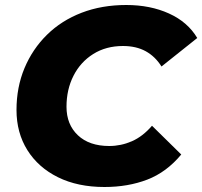

<svg xmlns="http://www.w3.org/2000/svg" viewBox="-20 -734 809 768"><path d="M398 14Q291 14 212 -25Q133 -64 89.5 -133.5Q46 -203 46 -294Q46 -385 78 -461.5Q110 -538 168 -595Q226 -652 306.5 -683Q387 -714 485 -714Q581 -714 656 -680Q731 -646 769 -582L626 -468Q601 -508 563 -529Q525 -550 472 -550Q404 -550 353 -518Q302 -486 274 -431Q246 -376 246 -307Q246 -236 291.5 -193Q337 -150 417 -150Q464 -150 507.5 -169Q551 -188 588 -231L705 -116Q646 -45 569 -15.5Q492 14 398 14Z"/></svg>

Font: Montserrat ExtraBold
Style: Italic
Weight: 800
Italic angle: -11.3°
Designer: Julieta Ulanovsky
Foundry: Julieta Ulanovsky
Version: Version 9.000; ttfautohint (v1.8.4.7-5d5b)